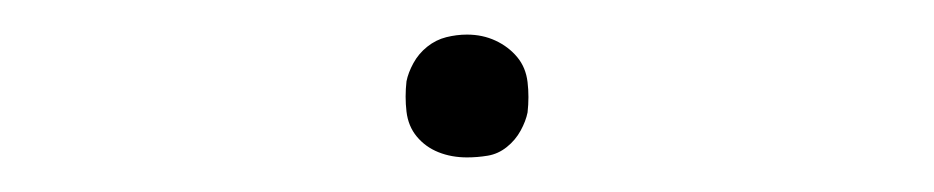

<svg xmlns="http://www.w3.org/2000/svg" viewBox="-20 -396 540 111"><path d="M250 -305Q241 -305 233.5 -308Q226 -311 221 -317Q216 -323 215 -331.5Q214 -340 215 -349Q216 -354 219 -359.5Q222 -365 227 -369Q232 -373 238 -374.5Q244 -376 250 -376Q259 -376 266.5 -372.5Q274 -369 279 -363Q284 -357 285 -348.5Q286 -340 285 -331Q284 -326 281 -320.5Q278 -315 273 -311Q268 -307 262 -306Q256 -305 250 -305Z"/></svg>

Font: Iosevka Aile Thin
Style: Italic
Weight: 100
Italic angle: -9°
Designer: Belleve Invis
Foundry: Belleve Invis
Version: Version 31.1.0; ttfautohint (v1.8.4)